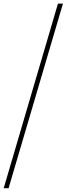

<svg xmlns="http://www.w3.org/2000/svg" viewBox="-64 -780 361 1040"><path d="M-44 239.5 250 -760.5H277L-17.5 239.5Z"/></svg>

Font: Newsreader 60pt ExtraLight
Style: Italic
Weight: 250
Italic angle: -17°
Designer: Hugues Gentile
Foundry: Production Type
Version: Version 1.003